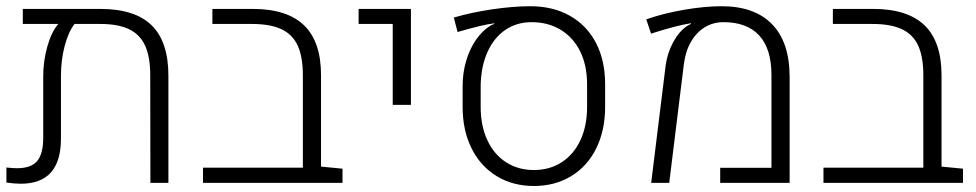

<svg xmlns="http://www.w3.org/2000/svg" viewBox="-20 -599 3199 629"><path d="M531.7 -350.6V0H472.7L472.2 -352.1Q472.2 -412.1 455.6 -449Q439 -485.8 403.1 -503.2Q367.2 -520.5 309.1 -520.5H224.1Q204.1 -494.6 191.9 -448.5Q179.7 -402.3 179.7 -351.6V-145Q179.7 2.9 48.3 2.9Q27.3 2.9 1 -1V-50.3Q21.5 -47.9 35.6 -47.9Q82 -47.9 101.8 -71.5Q121.6 -95.2 121.6 -147.5V-348.6Q121.6 -398.9 135 -446.5Q148.4 -494.1 170.9 -520.5H54.7V-569.8H308.1Q421.9 -569.8 476.8 -516.1Q531.7 -462.4 531.7 -350.6Z M1102.1 -46.4V0H645V-49.8H972.2V-352.5Q972.2 -412.6 955.3 -449.5Q938.5 -486.3 901.9 -503.4Q865.2 -520.5 805.7 -520.5H675.8V-569.8H807.6Q920.4 -569.8 976.1 -516.1Q1031.7 -462.4 1031.7 -352.5V-53.2Z M1266.6 -520.5H1154.8V-569.8H1326.2V-255.4H1266.6Z M1495.6 -248.5V-317.9Q1495.6 -359.4 1506.8 -398.4Q1518.1 -437.5 1538.8 -467.8Q1559.6 -498 1585.9 -514.6Q1589.4 -517.6 1599.6 -520.5L1599.1 -522.5Q1564.5 -519 1479 -494.1L1466.8 -541.5Q1522.9 -558.1 1592 -568.4Q1661.1 -578.6 1717.3 -578.6Q1791.5 -578.6 1846.9 -547.4Q1902.3 -516.1 1932.4 -458.5Q1962.4 -400.9 1962.4 -323.2V-248.5Q1962.4 -171.9 1933.3 -113Q1904.3 -54.2 1851.3 -22Q1798.3 10.3 1729 10.3Q1660.2 10.3 1607.2 -22Q1554.2 -54.2 1524.9 -113Q1495.6 -171.9 1495.6 -248.5ZM1903.3 -248.5V-322.8Q1903.3 -384.3 1880.9 -430.2Q1858.4 -476.1 1817.1 -501.2Q1775.9 -526.4 1721.2 -526.4Q1672.9 -526.4 1635.7 -501.2Q1598.6 -476.1 1577.4 -429.4Q1556.2 -382.8 1554.7 -320.3V-248.5Q1554.7 -187 1576.4 -140.1Q1598.1 -93.3 1637.7 -67.6Q1677.2 -42 1729 -42Q1780.8 -42 1820.3 -67.6Q1859.9 -93.3 1881.6 -140.1Q1903.3 -187 1903.3 -248.5Z M2160.6 -383.8Q2166 -424.8 2185.1 -460.2Q2204.1 -495.6 2230.5 -513.7Q2233.9 -516.1 2243.7 -520.5L2243.2 -522.9Q2194.3 -515.1 2112.8 -488.8L2097.2 -535.6Q2152.8 -555.2 2220.7 -566.9Q2288.6 -578.6 2343.8 -578.6Q2451.7 -578.6 2509 -520Q2566.4 -461.4 2566.9 -348.1V0H2339.4V-49.3H2507.3V-353.5Q2507.3 -439 2467.3 -482.7Q2427.2 -526.4 2350.1 -526.4Q2315.9 -526.4 2288.3 -509.3Q2260.7 -492.2 2242.9 -460.7Q2225.1 -429.2 2220.2 -387.2L2172.4 0H2113.3Z M3134.8 -46.4V0H2677.7V-49.8H3004.9V-352.5Q3004.9 -412.6 2988 -449.5Q2971.2 -486.3 2934.6 -503.4Q2897.9 -520.5 2838.4 -520.5H2708.5V-569.8H2840.3Q2953.1 -569.8 3008.8 -516.1Q3064.5 -462.4 3064.5 -352.5V-53.2Z"/></svg>

Font: Heebo Light
Style: Regular
Weight: 300
Designer: Oded Ezer
Foundry: Meir Sadan
Version: Version 2.001; ttfautohint (v1.5.14-ce02) -l 8 -r 50 -G 200 